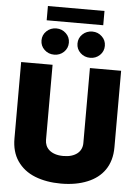

<svg xmlns="http://www.w3.org/2000/svg" viewBox="-68 -1142 858 1201"><g transform="rotate(5 361.0 -541.5)"><path d="M360.8 8.5Q269.2 8.5 197.8 -19.5Q126.4 -47.6 85.6 -107.2Q46.9 -164.1 46.9 -247.2V-727.3H244.3V-255.7Q244.3 -237.2 251.2 -220.7Q258.2 -204.2 272.5 -191.8Q286.9 -179.3 308.9 -172.1Q331 -164.8 360.8 -164.8Q389.9 -164.8 411.9 -171.7Q433.9 -178.6 448.9 -190.9Q463.8 -203.1 471.2 -219.8Q478.7 -236.5 478.7 -255.7V-727.3H674.7V-247.2Q674.7 -203.8 664.4 -168.3Q654.1 -132.8 634.8 -104.8Q615.4 -76.7 588.1 -55.8Q560.7 -34.8 526.6 -21Q455.3 8.5 360.8 8.5ZM538.4 -1001.4H183.2V-1090.9H538.4ZM248.6 -791.2Q212 -791.2 186.8 -815.3Q161.9 -839.1 161.9 -873.6Q161.9 -908 186.8 -931.8Q212 -956 248.6 -956Q283.7 -956 308.6 -932.2Q333.8 -908.7 333.8 -873.6Q333.8 -838.8 308.6 -814.6Q283.4 -791.2 248.6 -791.2ZM474.4 -791.2Q437.9 -791.2 412.6 -815.3Q387.8 -839.1 387.8 -873.6Q387.8 -908 412.6 -931.8Q437.9 -956 474.4 -956Q509.6 -956 534.4 -932.2Q559.7 -908.7 559.7 -873.6Q559.7 -838.8 534.4 -814.6Q509.2 -791.2 474.4 -791.2Z"/></g></svg>

Font: Linik Sans Black
Style: Regular
Weight: 900
Designer: Fonts by Rasmus Andersson / Changes by Cristiano Sobral with parts from Marc Monis
Foundry: rsms
Version: Version 3.020; ttfautohint (v1.6)